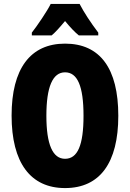

<svg xmlns="http://www.w3.org/2000/svg" viewBox="-20 -947 661 977"><path d="M385 -927H238C221 -892 169 -815 142 -781V-767H243C260 -781 283 -806 311 -840C338 -807 361 -783 381 -767H480V-781C440 -834 408 -883 385 -927ZM582 -358C582 -599 489 -725 311 -725C134 -725 39 -597 39 -359C39 -119 135 10 311 10C488 10 582 -118 582 -358ZM216 -358C216 -505 248 -579 311 -579C374 -579 405 -509 405 -358C405 -208 375 -139 311 -139C248 -139 216 -212 216 -358Z"/></svg>

Font: Noto Sans Oriya ExtCond Blk
Style: Regular
Weight: 900
Width: 2
Designer: Amélie Bonet and Sol Matas
Foundry: Google LLC
Version: Version 2.006